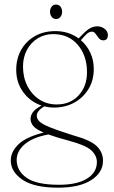

<svg xmlns="http://www.w3.org/2000/svg" viewBox="-20 -594 512 864"><path d="M311 15.5Q388.5 37 416 64.2Q443.5 91.5 443.5 129.5Q443.5 182.5 390.5 216.5Q337.5 250.5 241.5 250.5Q134 250.5 81.2 214.8Q28.5 179 28.5 128Q28.5 89.5 62.5 56Q96.5 22.5 176.5 2.5Q142 -12 129.8 -27Q117.5 -42 117.5 -59.5Q117.5 -74.5 128 -89.2Q138.5 -104 167 -119Q116.5 -136 84.8 -179Q53 -222 53 -280Q53 -330 75.2 -369.5Q97.5 -409 137.2 -431.5Q177 -454 229.5 -454Q289 -454 334 -421L339 -426.5Q358.5 -448 377.2 -461.8Q396 -475.5 417.5 -475.5Q437 -475.5 451.2 -464Q465.5 -452.5 465.5 -436.5Q465.5 -412.5 445 -412.5Q432.5 -412.5 424.8 -422.2Q417 -432 410.2 -441.8Q403.5 -451.5 394 -451.5Q381 -451.5 369.8 -440.8Q358.5 -430 344 -413Q371 -390 386.5 -356.8Q402 -323.5 402 -283.5Q402 -232 378 -193Q354 -154 313.8 -132Q273.5 -110 223.5 -110Q201 -110 179.5 -115.5Q145.5 -95.5 145.5 -73.5Q145.5 -59.5 157.5 -47.5Q169.5 -35.5 205 -21Q240.5 -6.5 311 15.5ZM219.5 -440.5Q180 -440.5 149.2 -421.2Q118.5 -402 101 -369Q83.5 -336 83.5 -294.5Q83.5 -246 103 -207.5Q122.5 -169 156.8 -146.5Q191 -124 235.5 -124Q296.5 -124 334 -165Q371.5 -206 371.5 -269Q371.5 -343.5 330.2 -392Q289 -440.5 219.5 -440.5ZM55 125.5Q55 174.5 99.5 206Q144 237.5 246 237.5Q327 237.5 371.5 209.8Q416 182 416 135.5Q416 106 391 82.8Q366 59.5 291 39.5Q233 24 197.5 11Q126.5 24.5 90.8 55.5Q55 86.5 55 125.5ZM232 -508.5Q220 -508.5 212.5 -518.2Q205 -528 205 -541Q205 -554.5 212.5 -564Q220 -573.5 232 -573.5Q245 -573.5 252.2 -564Q259.5 -554.5 259.5 -541Q259.5 -528 252.2 -518.2Q245 -508.5 232 -508.5Z"/></svg>

Font: Fraunces 72pt S000 Thin
Style: Regular
Weight: 100
Version: Version 1.000; ttfautohint (v1.8.3)